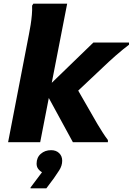

<svg xmlns="http://www.w3.org/2000/svg" viewBox="-20 -780 728 1053"><path d="M492.2 -546.8H687.6V-534.8Q674.5 -525.4 654.6 -509Q634.7 -492.6 613.5 -474.2Q592.3 -455.8 576 -440.4L355.2 -232.4L370.4 -350L514.4 -99.6Q529 -75.5 542.8 -53.8Q556.5 -32.1 571.8 -12V0H379.8L223.6 -286.8ZM200.4 0H24.4L139.1 -593.6Q143.8 -616.4 148 -643.5Q152.3 -670.6 154.7 -698.1Q157.1 -725.6 156.1 -749.2L162.9 -760H348.4ZM210.3 164.8Q200.2 159.7 190.5 147.6Q180.7 135.4 180.7 117.6Q180.7 83.7 203.8 63.6Q226.8 43.6 260.3 43.6Q287.7 43.6 304.4 59.8Q321.1 76 321.1 101.6Q321.1 128.5 304.8 154Q288.5 179.4 276.3 196.4L234.3 252.8H147.5V248.2Z"/></svg>

Font: Kufam
Style: Italic
Weight: 400
Italic angle: -11°
Designer: Artur Schmal
Foundry: Original Type
Version: Version 1.301; ttfautohint (v1.8.3)